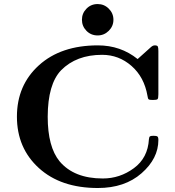

<svg xmlns="http://www.w3.org/2000/svg" viewBox="-20 -922 870 953"><path d="M465.8 -696.8Q578.6 -696.8 663.1 -628.9L729 -688Q738.8 -696.8 748 -696.8Q760.3 -696.8 763.2 -691.4Q766.1 -686 766.1 -668.9V-454.1Q766.1 -434.1 762 -429.9Q757.8 -425.8 738.8 -425.8Q721.7 -425.8 717.8 -429Q713.9 -432.1 711.9 -446.8Q695.8 -539.6 632.8 -594.7Q569.8 -649.9 486.8 -649.9Q358.9 -649.9 283.2 -573.2Q217.3 -504.4 216.8 -342.8Q216.8 -192.9 275.9 -121.1Q347.7 -36.1 490.2 -36.1Q575.2 -36.1 644.5 -87.2Q713.9 -138.2 719.2 -231Q720.2 -243.2 725.1 -245.6Q730 -248 742.2 -248Q756.3 -248 761.2 -244.6Q766.1 -241.2 766.1 -227.1Q766.1 -135.3 682.6 -62Q599.1 11.2 465.8 11.2Q281.7 11.2 172.9 -87.9Q64 -187 64 -343Q64 -499 173.1 -597.9Q282.2 -696.8 465.8 -696.8ZM464.8 -901.9Q497.1 -901.9 520 -878.9Q543 -856 543 -824Q543 -792 519.8 -769Q496.6 -746.1 464.8 -746.1Q431.6 -746.1 409.2 -769Q386.7 -792 386.7 -824Q386.7 -856 409.2 -878.9Q431.6 -901.9 464.8 -901.9Z"/></svg>

Font: CMU Serif
Style: Bold
Weight: 700
Version: Version 0.7.0